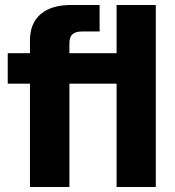

<svg xmlns="http://www.w3.org/2000/svg" viewBox="-20 -749 701 769"><path d="M100 0V-414H11V-536H100V-587Q100 -656 143 -692.5Q186 -729 264 -729H379V-623H310Q283 -623 270.5 -612Q258 -601 258 -576V-536H447V-729H604V0H447V-414H258V0Z"/></svg>

Font: Mona Sans SemiExpanded
Style: Bold
Weight: 700
Width: 6
Designer: Deni Anggara
Foundry: GitHub
Version: Version 2.000